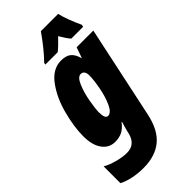

<svg xmlns="http://www.w3.org/2000/svg" viewBox="-336 -839 1147 1147"><g transform="rotate(-45 237.0 -266.0)"><path d="M-28 206V64Q0 81 45.5 93.5Q91 106 128 106Q197 106 216 34L220 17Q227 -12 238 -47H235Q210 -15 184.5 -2.5Q159 10 125 10Q74 10 43.5 -32Q13 -74 13 -148Q13 -228 39 -326Q65 -424 116.5 -493.5Q168 -563 239 -563Q280 -563 302 -545.5Q324 -528 336 -487H338L361 -553H502L378 30Q355 140 294 190Q233 240 134 240Q86 240 44 231Q2 222 -28 206ZM296 -381Q296 -401 288 -412Q280 -423 265 -423Q240 -423 220.5 -377Q201 -331 190.5 -272.5Q180 -214 180 -184Q180 -130 204 -130Q231 -130 252 -175.5Q273 -221 284.5 -281.5Q296 -342 296 -381ZM158 -624Q215 -682 278 -772H424Q430 -744 446 -701.5Q462 -659 478 -626L475 -612H375Q354 -636 330 -678Q285 -631 260 -612H156Z"/></g></svg>

Font: Noto Sans UI CondBlack
Style: Italic
Weight: 900
Width: 3
Italic angle: -12°
Designer: Monotype Design Team
Foundry: Monotype Imaging Inc.
Version: Version 1.001